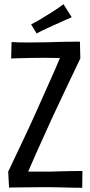

<svg xmlns="http://www.w3.org/2000/svg" viewBox="-20 -893 430 913"><path d="M35 -693Q51 -692 71 -691.5Q91 -691 113.5 -691Q136 -691 159.5 -691.5Q183 -692 204 -692Q232 -693 256 -693.5Q280 -694 305.5 -694.5Q331 -695 360 -695L362 -615Q340 -568 317 -521Q294 -474 272 -426Q250 -378 227 -330Q208 -287 188.5 -245Q169 -203 150.5 -161Q132 -119 114 -77Q132 -77 150.5 -77Q169 -77 187.5 -77Q206 -77 221 -77Q252 -78 275 -78.5Q298 -79 320.5 -79.5Q343 -80 372 -80L371 0Q349 0 328 -0.5Q307 -1 286 -1.5Q265 -2 243 -2.5Q221 -3 195 -3Q170 -3 140.5 -2.5Q111 -2 85.5 -2Q60 -2 43 -1.5Q26 -1 23 -1L19 -77Q52 -147 84.5 -215Q117 -283 147 -350Q179 -423 210 -491Q241 -559 265 -617Q252 -617 236.5 -617.5Q221 -618 205.5 -618Q190 -618 176 -618Q149 -618 125 -617.5Q101 -617 81 -616.5Q61 -616 49 -615.5Q37 -615 33 -615ZM154 -734 128 -777Q146 -786 165 -797Q184 -808 204 -821Q217 -829 230.5 -837.5Q244 -846 257 -855Q270 -864 282 -873L321 -811Q306 -805 291 -798Q276 -791 261.5 -784.5Q247 -778 233 -772Q219 -765 205 -759Q191 -753 178.5 -746.5Q166 -740 154 -734Z"/></svg>

Font: Truculenta Medium
Style: Regular
Weight: 500
Version: Version 1.002